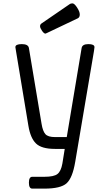

<svg xmlns="http://www.w3.org/2000/svg" viewBox="-20 -866 650 1136"><path d="M243 250H171Q151 250 151 215Q151 180 171 180H243Q299 180 320 163.5Q341 147 349 102L363 15H305Q226 15 193 -17Q160 -49 148 -122L75 -562Q71 -585 71 -587Q71 -605 109 -605Q147 -605 151 -582L226 -133Q233 -90 248.5 -72.5Q264 -55 305 -55H375L463 -582Q467 -605 503 -605Q539 -605 539 -587Q539 -585 536 -564L425 92Q409 187 374 218.5Q339 250 243 250ZM256 -670 249 -667Q240 -667 228.5 -684Q217 -701 217 -710.5Q217 -720 224 -726L393 -842Q398 -846 409 -846Q420 -846 436 -821.5Q452 -797 452 -780.5Q452 -764 441 -758Z"/></svg>

Font: Offside
Style: Regular
Weight: 400
Designer: Eduardo Rodriguez Tunni
Foundry: Eduardo Rodriguez Tunni
Version: Version 1.001